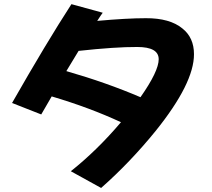

<svg xmlns="http://www.w3.org/2000/svg" viewBox="-20 -848 1040 941"><path d="M365.2 -598.6 305.2 -499.5Q502 -442.9 668.5 -371.6Q757.8 -499 757.8 -557.6Q757.8 -617.7 652.8 -617.7Q544.9 -618.2 365.2 -598.6ZM483.4 -785.6Q474.6 -773.9 456.5 -745.6Q601.6 -758.8 694.8 -758.8Q812.5 -759.3 874 -708.5Q930.7 -663.6 930.7 -582.5Q931.2 -440.4 742.7 -206.1Q618.2 -52.7 475.6 73.2L327.1 -8.8Q455.1 -110.4 572.8 -249Q422.4 -319.3 233.4 -375.5L182.1 -287.1L39.1 -343.3Q207 -637.7 330.1 -827.6Z"/></svg>

Font: Droid Sans
Style: Regular
Weight: 400
Foundry: Ascender Corporation
Version: Version 1.00 build 114